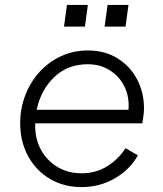

<svg xmlns="http://www.w3.org/2000/svg" viewBox="-20 -748 663 780"><path d="M311 12Q239 12 182.5 -21.5Q126 -55 94 -114Q62 -173 62 -247Q62 -307 82.5 -360.5Q103 -414 140 -455Q177 -496 227.5 -519.5Q278 -543 337 -543Q406 -543 457.5 -511Q509 -479 537 -425.5Q565 -372 565 -308Q565 -293 562.5 -276Q560 -259 558 -247H123Q123 -242 123 -237Q123 -180 148 -136.5Q173 -93 215.5 -68.5Q258 -44 311 -44Q369 -44 414.5 -72Q460 -100 490 -146L540 -117Q509 -60 447.5 -24Q386 12 311 12ZM337 -487Q255 -487 200.5 -435Q146 -383 129 -302H502Q506 -355 485.5 -396.5Q465 -438 426 -462.5Q387 -487 337 -487ZM240 -640 252 -728H337L325 -640ZM405 -640 417 -728H502L490 -640Z"/></svg>

Font: Plus Jakarta Sans Light
Style: Italic
Weight: 300
Italic angle: -8°
Designer: Gumpita Rahayu
Foundry: Tokotype
Version: Version 2.071; ttfautohint (v1.8.4.7-5d5b);gftools[0.9.29]